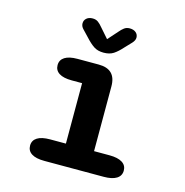

<svg xmlns="http://www.w3.org/2000/svg" viewBox="-100 -760 820 853"><g transform="rotate(15 309.5 -333.5)"><path d="M179 0Q140 0 120 -12.8Q100 -25.5 100 -49.5Q100 -73.5 120 -86.2Q140 -99 179 -99H251.5V-377H204Q165.5 -377 145.5 -389.8Q125.5 -402.5 125.5 -426.5Q125.5 -450.5 145.5 -463.2Q165.5 -476 204 -476H301.5Q381 -476 381 -397V-99H452Q490.5 -99 510.8 -86.2Q531 -73.5 531 -49.5Q531 -25.5 510.8 -12.8Q490.5 0 452 0ZM420.5 -609 392 -579Q371.5 -556 353.5 -544.2Q335.5 -532.5 308 -532.5Q281 -532.5 263 -544.5Q245 -556.5 224.5 -579L196 -609Q184.5 -620.5 184.5 -634.5Q184.5 -648.5 195 -657.8Q205.5 -667 223 -667Q238 -667 248.2 -659.5Q258.5 -652 268.5 -639.5L308 -594.5L348 -639.5Q357.5 -651 368 -659Q378.5 -667 393.5 -667Q411 -667 421.8 -658Q432.5 -649 432.5 -634.5Q432.5 -622 420.5 -609Z"/></g></svg>

Font: Sono Monospace SemiBold
Style: Regular
Weight: 600
Designer: Tyler Finck
Foundry: Tyler Finck
Version: Version 2.112